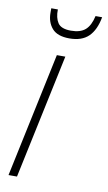

<svg xmlns="http://www.w3.org/2000/svg" viewBox="-83 -760 451 803"><g transform="rotate(10 142.0 -359.0)"><path d="M13 0 125 -529H161L49 0ZM164 -607Q113 -607 90.5 -633Q68 -659 68 -699Q68 -710 68 -718H96Q95 -683 109 -661.5Q123 -640 165 -640Q205 -640 226 -658.5Q247 -677 256 -718H284Q274 -663 245.5 -635Q217 -607 164 -607Z"/></g></svg>

Font: Noto Sans Condensed ExtraLight
Style: Italic
Weight: 200
Width: 3
Italic angle: -12°
Designer: Monotype Design Team
Foundry: Monotype Imaging Inc.
Version: Version 2.013; ttfautohint (v1.8.4.7-5d5b)